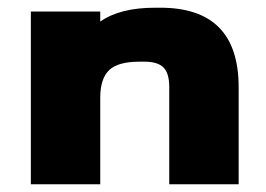

<svg xmlns="http://www.w3.org/2000/svg" viewBox="-20 -478 689 498"><path d="M599 -252V0H419V-252Q419 -288 404 -303Q389 -318 355 -318H341Q286 -318 263 -296Q240 -274 240 -224V0H60V-448H240V-422Q291 -458 382 -458H396Q599 -458 599 -252Z"/></svg>

Font: Dashboard
Style: Regular
Weight: 400
Designer: jaiki
Version: Version 1.000